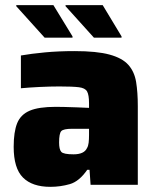

<svg xmlns="http://www.w3.org/2000/svg" viewBox="-20 -716 606 744"><path d="M175 8Q105 8 69 -28Q33 -64 33 -147Q33 -205 46.5 -238.5Q60 -272 95 -287Q130 -302 196 -302Q208 -302 230.5 -301.5Q253 -301 278.5 -300Q304 -299 325 -298V-316Q325 -348 317.5 -361.5Q310 -375 285.5 -378Q261 -381 210 -381Q175 -381 133.5 -379Q92 -377 61 -374V-501Q101 -508 154 -513Q207 -518 269 -518Q355 -518 404.5 -504.5Q454 -491 477.5 -464.5Q501 -438 507.5 -398Q514 -358 514 -305V0H331L327 -58H318Q287 -13 250.5 -2.5Q214 8 175 8ZM265 -118Q306 -118 317 -142Q322 -150 323.5 -163Q325 -176 325 -193V-217H260Q226 -217 217.5 -208Q209 -199 209 -164Q209 -137 217.5 -127.5Q226 -118 265 -118ZM451 -570H344L234 -692V-696H378L451 -575ZM261 -570H153L43 -692V-696H187L261 -575Z"/></svg>

Font: Saira ExtraBold
Style: Regular
Weight: 800
Designer: Hector Gatti with collaboration of the Omnibus-Type team
Foundry: Omnibus-Type
Version: Version 1.100; ttfautohint (v1.8.3)